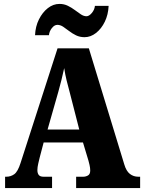

<svg xmlns="http://www.w3.org/2000/svg" viewBox="-20 -961 736 981"><path d="M6 0V-58H12Q35 -58 53 -71Q71 -84 85 -128L274 -714H434L615 -121Q625 -87 643.5 -72.5Q662 -58 687 -58H696V0H369V-58H405Q418 -58 429.5 -64.5Q441 -71 441 -90Q441 -103 437.5 -118Q434 -133 432 -140L404 -233H203L183 -157Q180 -145 175.5 -125.5Q171 -106 171 -92Q171 -76 178 -67Q185 -58 203 -58H246V0ZM223 -299H385L336 -490Q328 -519 320.5 -549.5Q313 -580 308 -613Q301 -581 293.5 -550.5Q286 -520 278 -492ZM412 -771Q388 -771 368.5 -780.5Q349 -790 333 -802.5Q317 -815 302.5 -824.5Q288 -834 273 -834Q258 -834 245 -817.5Q232 -801 230 -781H159Q161 -826 179 -862Q197 -898 224.5 -919.5Q252 -941 284 -941Q307 -941 326.5 -931.5Q346 -922 362.5 -909.5Q379 -897 393.5 -887.5Q408 -878 422 -878Q435 -878 449 -894.5Q463 -911 465 -931H535Q533 -886 515.5 -850Q498 -814 470.5 -792.5Q443 -771 412 -771Z"/></svg>

Font: Noto Serif Tamil Condensed Black
Style: Italic
Weight: 900
Width: 3
Italic angle: -12°
Designer: Indian Type Foundry, Tom Grace, and the Monotype Design Team
Foundry: Monotype Imaging Inc.
Version: Version 2.003; ttfautohint (v1.8.4.7-5d5b)